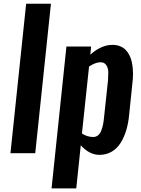

<svg xmlns="http://www.w3.org/2000/svg" viewBox="-20 -830 765 1040"><path d="M36.6 0 121.6 -809.6H255.9L170.9 0Z M259.3 190.4 339.8 -578.1H473.6L469.2 -533.7Q527.8 -586.9 589.4 -586.9Q589.8 -586.9 590.3 -586.9Q612.8 -586.9 630.9 -579.3Q648.9 -571.8 660.9 -559.6Q672.9 -547.4 681.2 -530.5Q689.5 -513.7 693.4 -496.3Q697.3 -479 699.2 -459Q700.7 -441.4 700.7 -426.8Q700.2 -424.8 700.2 -422.4Q700.2 -405.8 698.2 -389.2L679.2 -205.1Q674.8 -160.6 663.6 -123.8Q652.3 -86.9 633.5 -56.4Q614.7 -25.9 585.2 -8.5Q555.7 8.8 518.6 8.8Q464.4 8.8 417.5 -43L393.1 190.4ZM483.9 -87.9Q499.5 -87.9 510.7 -96.7Q522 -105.5 528.6 -122.8Q535.2 -140.1 538.6 -158Q542 -175.8 544.4 -201.7L564.9 -394Q566.4 -413.1 566.4 -430.2Q566.4 -436.5 566.4 -442.4Q565.4 -463.9 554.7 -478.5Q544.4 -492.7 524.9 -492.7Q524.4 -492.7 523.4 -492.7Q496.6 -492.2 462.4 -469.7L423.8 -106.9Q451.7 -88.4 483.9 -87.9Z"/></svg>

Font: Oswald
Style: Medium
Weight: 500
Designer: Vernon Adams
Foundry: Vernon Adams
Version: 3.0; ttfautohint (v0.94.23-7a4d-dirty) -l 8 -r 50 -G 150 -x 